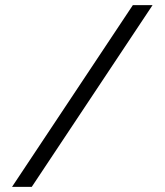

<svg xmlns="http://www.w3.org/2000/svg" viewBox="-20 -730 644 750"><path d="M576 -710 104 0H27L499 -710Z"/></svg>

Font: Raleway-v4020
Style: Regular
Weight: 400
Designer: Matt McInerney, Pablo Impallari, Rodrigo Fuenzalida
Foundry: Matt McInerney, Pablo Impallari, Rodrigo Fuenzalida
Version: Version 4.020;PS 004.020;hotconv 1.0.88;makeotf.lib2.5.64775